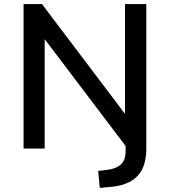

<svg xmlns="http://www.w3.org/2000/svg" viewBox="-20 -725 828 937"><path d="M467 192 459 109 503 104Q546 99 569.5 78Q593 57 593 12V-49L604 2L189 -546H198V0H95V-705H185L600 -156H590V-705H694V-1Q694 32 688 60Q682 88 669 110Q656 132 634.5 148.5Q613 165 582.5 175Q552 185 510 188Z"/></svg>

Font: Nunito Sans 9pt SemiBold
Style: Regular
Weight: 600
Version: Version 3.101;gftools[0.9.27]